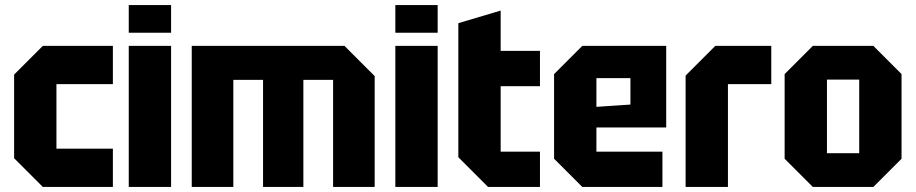

<svg xmlns="http://www.w3.org/2000/svg" viewBox="-20 -742 3634 762"><path d="M36 -114V-446L150 -560H428V-408H204V-152H428V0H150Z M491 0V-560H659V0ZM491 -612V-722H659V-612Z M741 -560H1347L1467 -440V0H1302V-425H1184V0H1024V-425H906V0H741Z M1549 0V-560H1717V0ZM1549 -612V-722H1717V-612Z M1799 -650 1967 -700V-540H2123V-400H1967V-140H2123V0H1917L1799 -118Z M2179 -112V-448L2291 -560H2624V-236H2347V-140H2609V0H2291ZM2347 -318 2482 -327V-432H2347Z M2701 0V-442L2819 -560H3041V-408H2869V0Z M3094 -112V-448L3206 -560H3446L3558 -448V-112L3446 0H3206ZM3262 -134H3390V-426H3262Z"/></svg>

Font: Tektur SemiCondensed
Style: Bold
Weight: 700
Width: 4
Designer: Adam Jagosz
Foundry: Adam Jagosz
Version: Version 1.005;gftools[0.9.30]